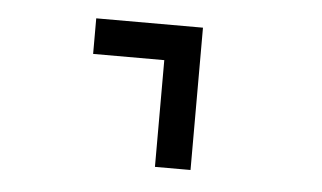

<svg xmlns="http://www.w3.org/2000/svg" viewBox="-32 -605 563 336"><g transform="rotate(5 250.0 -437.0)"><path d="M250 -500V-312.5H312.5Q312.5 -312.5 312.5 -562.5H125V-500Z"/></g></svg>

Font: CalcUnifontExMono
Style: Regular
Weight: 500
Version: Version 15.0.06